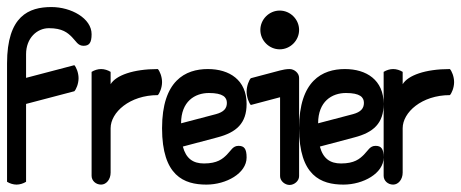

<svg xmlns="http://www.w3.org/2000/svg" viewBox="-20 -364 1309 545"><path d="M0 152C8 157 18 160 27 160C36 160 46 157 54 152V-69L191 -105C196 -110 203 -126 203 -142C203 -158 196 -174 191 -179L54 -143V-210C54 -256 85 -284 119 -284C157 -284 172 -271 184 -259C196 -247 201 -234 217 -234C233 -234 240 -242 240 -267C240 -312 182 -344 126 -344C62 -344 0 -319 0 -184Z M240 135C240 149 252 160 267 160C282 160 294 145 294 126V0C294 -45 348 -94 428 -94C433 -99 440 -115 440 -131C440 -147 433 -163 428 -168C358 -168 309 -150 294 -125V-160C286 -165 276 -168 267 -168C258 -168 248 -165 240 -160Z M440 0C440 135 502 160 566 160C622 160 680 128 680 83C680 58 673 50 657 50C641 50 636 63 624 75C612 87 597 100 559 100C528 100 508 86 499 52L597 26C651 12 680 -14 680 -69C680 -137 631 -168 570 -168C506 -168 440 -135 440 0ZM494 -14C494 -76 533 -100 573 -100C613 -100 624 -88 624 -72C624 -56 615 -46 593 -40Z M680 -104C680 -88 687 -71 692 -66L775 -88V136C775 150 789 161 802 161C815 161 829 150 829 136V-143C829 -157 815 -168 802 -168C793 -168 782 -166 775 -164L692 -142C687 -137 680 -120 680 -104ZM719 -279C719 -249 744 -224 774 -224C804 -224 829 -249 829 -279C829 -309 804 -334 774 -334C744 -334 719 -309 719 -279Z M829 0C829 135 891 160 955 160C1011 160 1069 128 1069 83C1069 58 1062 50 1046 50C1030 50 1025 63 1013 75C1001 87 986 100 948 100C917 100 897 86 888 52L986 26C1040 12 1069 -14 1069 -69C1069 -137 1020 -168 959 -168C895 -168 829 -135 829 0ZM883 -14C883 -76 922 -100 962 -100C1002 -100 1013 -88 1013 -72C1013 -56 1004 -46 982 -40Z M1069 135C1069 149 1081 160 1096 160C1111 160 1123 145 1123 126V0C1123 -45 1177 -94 1257 -94C1262 -99 1269 -115 1269 -131C1269 -147 1262 -163 1257 -168C1187 -168 1138 -150 1123 -125V-160C1115 -165 1105 -168 1096 -168C1087 -168 1077 -165 1069 -160Z"/></svg>

Font: Ekmelos
Style: Regular
Weight: 500
Designer: Thomas Richter (thomas-richter@aon.at)
Version: Version 2.58